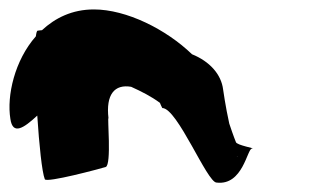

<svg xmlns="http://www.w3.org/2000/svg" viewBox="-26 -708 712 407"><path d="M-4 -456C1 -421 24 -436 53 -463C57 -401 63 -343 69 -328C73 -320 185 -350 198 -354C211 -358 201 -464 204 -457C198 -508 217 -530 252 -524C274 -514 294 -504 313 -490C314 -487 316 -483 318 -479C350 -479 413 -321 433 -321C489 -314 498 -393 508 -393C519 -393 475 -400 474 -407C474 -407 469 -419 460 -446C452 -482 447 -518 447 -518C443 -551 418 -578 381 -593C326 -646 242 -688 173 -688C127 -688 91 -670 63 -644C59 -644 56 -643 54 -643C52 -643 51 -638 50 -631C5 -580 -12 -505 -4 -456ZM477 -376 476 -377C477 -377 478 -376 477 -376Z"/></svg>

Font: Ampere
Style: RevIta
Weight: 400
Version: Version 1